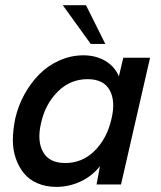

<svg xmlns="http://www.w3.org/2000/svg" viewBox="-20 -710 618 739"><path d="M329.1 -541 221.7 -689.9H311L385.3 -541ZM197.3 9.3Q156.7 9.3 124.8 -4.4Q92.8 -18.1 72.8 -42.2Q52.7 -66.4 41 -99.6Q29.3 -132.8 29.5 -171.6Q29.8 -210.4 38.6 -253.4Q49.8 -302.7 74 -346.7Q98.1 -390.6 131.6 -424.3Q165 -458 209.2 -477.5Q253.4 -497.1 301.3 -497.1Q348.6 -497.1 385.3 -475.6Q421.9 -454.1 437.5 -416L454.6 -487.8H557.6L445.8 0H351.6L364.7 -70.3Q332.5 -30.3 288.3 -10.5Q244.1 9.3 197.3 9.3ZM231.4 -82.5Q297.4 -82.5 345 -130.4Q392.6 -178.2 409.2 -253.4Q425.3 -320.8 402.1 -363Q378.9 -405.3 316.9 -405.3Q250.5 -405.3 202.1 -357.2Q153.8 -309.1 137.7 -234.9Q122.1 -167.5 145.8 -125Q169.4 -82.5 231.4 -82.5Z"/></svg>

Font: HK Grotesk SmBold Legacy Italic
Style: Regular
Weight: 600
Italic angle: -13°
Designer: Alfredo Marco Pradil
Foundry: Hanken Design Co.
Version: Version 2.022;PS 002.022;hotconv 1.0.88;makeotf.lib2.5.64775